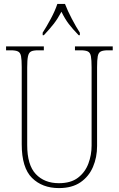

<svg xmlns="http://www.w3.org/2000/svg" viewBox="-20 -951 608 981"><path d="M281 10Q196 10 143.5 -42Q91 -94 91 -214V-608Q91 -646 87.5 -664Q84 -682 72 -688Q60 -694 35 -694H11V-714H204V-694H175Q150 -694 138.5 -688Q127 -682 123 -663.5Q119 -645 119 -606V-210Q119 -108 163 -61.5Q207 -15 281 -15Q342 -15 378.5 -43Q415 -71 431.5 -115Q448 -159 448 -207V-607Q448 -645 444.5 -663.5Q441 -682 429 -688Q417 -694 392 -694H363V-714H556V-694H532Q507 -694 495 -688Q483 -682 479.5 -663.5Q476 -645 476 -607V-205Q476 -147 455 -98Q434 -49 391 -19.5Q348 10 281 10ZM198 -784Q217 -813 239.5 -855Q262 -897 273 -931H312Q325 -897 347 -855Q369 -813 388 -784V-771H382Q351 -803 331.5 -828.5Q312 -854 294 -891Q274 -854 254 -828.5Q234 -803 204 -771H198Z"/></svg>

Font: Noto Serif Condensed Thin
Style: Regular
Weight: 100
Width: 3
Designer: Monotype Design Team
Foundry: Monotype Imaging Inc.
Version: Version 2.013; ttfautohint (v1.8.4.7-5d5b)